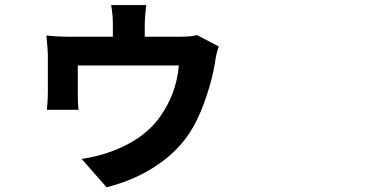

<svg xmlns="http://www.w3.org/2000/svg" viewBox="-20 -660 1540 770"><path d="M769.5 -519.5 857.4 -473.6Q846.7 -445.3 841.8 -406.2Q833 -350.6 809.6 -278.8Q786.1 -207 756.8 -154.3Q708 -65.4 615.7 -1.5Q523.4 62.5 407.2 90.8L307.6 -22.5Q376 -33.2 429.7 -53.7Q558.6 -101.6 622.1 -192.4Q687.5 -284.2 697.3 -397.5H292V-280.3Q292 -243.2 294.9 -219.7H168Q171.9 -258.8 171.9 -287.1V-439.5Q171.9 -459 166 -517.6Q211.9 -512.7 261.7 -512.7H432.6V-566.4Q432.6 -599.6 425.8 -639.6H566.4Q560.5 -587.9 560.5 -566.4V-512.7H700.2Q750 -512.7 769.5 -519.5Z"/></svg>

Font: Bpmf Zihi Sans Bold
Style: Bold
Weight: 700
Foundry: But Ko
Version: Version 1.320